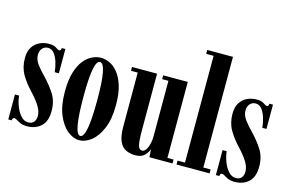

<svg xmlns="http://www.w3.org/2000/svg" viewBox="-95 -976 1849 1214"><g transform="rotate(15 830.0 -369.5)"><path d="M150.5 11Q124 11 107.5 3.8Q91 -3.5 80.2 -10.8Q69.5 -18 61 -18Q49 -18 48 0H25.5V-163.5H52.5Q56 -128.5 69.5 -94Q83 -59.5 103.8 -37Q124.5 -14.5 150.5 -14.5Q177 -14.5 188.8 -30.2Q200.5 -46 200.5 -69Q200.5 -101.5 177.8 -136.5Q155 -171.5 121 -207Q79 -251.5 52.8 -296.8Q26.5 -342 26.5 -402.5Q26.5 -447.5 45 -475.2Q63.5 -503 92 -515.8Q120.5 -528.5 151 -528.5Q184 -528.5 199.5 -517Q215 -505.5 224.5 -505.5Q234.5 -505.5 235.5 -523.5H259V-364.5H232Q229 -396.5 219.2 -428.5Q209.5 -460.5 193 -481.5Q176.5 -502.5 152 -502.5Q129.5 -502.5 115 -486.2Q100.5 -470 100.5 -443.5Q100.5 -412.5 122.2 -383Q144 -353.5 178 -319Q218 -277.5 247.2 -231.5Q276.5 -185.5 276.5 -122Q276.5 -53.5 240.8 -21.2Q205 11 150.5 11Z M492 11Q453.5 11 415.2 -19.2Q377 -49.5 351.2 -110.5Q325.5 -171.5 325.5 -263.5Q325.5 -338.5 341 -389.5Q356.5 -440.5 381.5 -471.2Q406.5 -502 435.8 -515.2Q465 -528.5 492 -528.5Q519.5 -528.5 548.8 -515.2Q578 -502 603.2 -471.2Q628.5 -440.5 644.2 -389.5Q660 -338.5 660 -263.5Q660 -171.5 634.2 -110.5Q608.5 -49.5 569.8 -19.2Q531 11 492 11ZM492 -17Q537.5 -17 537.5 -263.5Q537.5 -386 526.2 -443.5Q515 -501 492 -501Q470 -501 458.8 -443.5Q447.5 -386 447.5 -263.5Q447.5 -17 492 -17Z M859.5 11Q824.5 11 797.5 -1.8Q770.5 -14.5 755 -48.5Q739.5 -82.5 739.5 -146.5V-498H695.5V-523H859.5V-159.5Q859.5 -82 866.5 -55.2Q873.5 -28.5 892.5 -28.5Q913 -28.5 926.8 -60.8Q940.5 -93 940.5 -137V-498H899.5V-523H1060.5V-25.5H1100.5V0H949.5L945.5 -53.5Q941 -33.5 920.5 -11.2Q900 11 859.5 11Z M1127 0V-25.5H1175.5V-724.5H1127V-750H1295.5V-25.5H1343.5V0Z M1509.5 11Q1483 11 1466.5 3.8Q1450 -3.5 1439.2 -10.8Q1428.5 -18 1420 -18Q1408 -18 1407 0H1384.5V-163.5H1411.5Q1415 -128.5 1428.5 -94Q1442 -59.5 1462.8 -37Q1483.5 -14.5 1509.5 -14.5Q1536 -14.5 1547.8 -30.2Q1559.5 -46 1559.5 -69Q1559.5 -101.5 1536.8 -136.5Q1514 -171.5 1480 -207Q1438 -251.5 1411.8 -296.8Q1385.5 -342 1385.5 -402.5Q1385.5 -447.5 1404 -475.2Q1422.5 -503 1451 -515.8Q1479.5 -528.5 1510 -528.5Q1543 -528.5 1558.5 -517Q1574 -505.5 1583.5 -505.5Q1593.5 -505.5 1594.5 -523.5H1618V-364.5H1591Q1588 -396.5 1578.2 -428.5Q1568.5 -460.5 1552 -481.5Q1535.5 -502.5 1511 -502.5Q1488.5 -502.5 1474 -486.2Q1459.5 -470 1459.5 -443.5Q1459.5 -412.5 1481.2 -383Q1503 -353.5 1537 -319Q1577 -277.5 1606.2 -231.5Q1635.5 -185.5 1635.5 -122Q1635.5 -53.5 1599.8 -21.2Q1564 11 1509.5 11Z"/></g></svg>

Font: Imbue 50pt
Style: Bold
Weight: 700
Designer: Tyler Finck
Foundry: Etcetera Type Company
Version: Version 1.102; ttfautohint (v1.8.3)